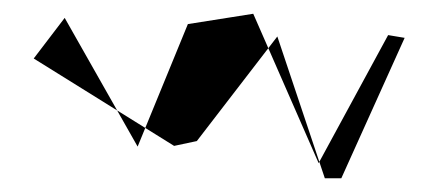

<svg xmlns="http://www.w3.org/2000/svg" viewBox="-20 -363 639 279"><path d="M29 -278 233 -151 266 -158 383 -310 452 -104H476L568 -308L544 -312L443 -126L348 -343L253 -328L180 -150L74 -337Z"/></svg>

Font: Interstorm
Style: Regular
Weight: 400
Version: Version 0.7